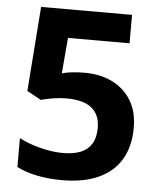

<svg xmlns="http://www.w3.org/2000/svg" viewBox="-52 -759 676 814"><g transform="rotate(5 286.0 -352.0)"><path d="M300 -452Q365 -452 416 -427Q467 -402 496.5 -354.5Q526 -307 526 -237Q526 -160 494 -104.5Q462 -49 398.5 -19.5Q335 10 241 10Q185 10 135.5 0Q86 -10 49 -29V-152Q86 -132 138 -118.5Q190 -105 236 -105Q281 -105 311.5 -117.5Q342 -130 358 -156.5Q374 -183 374 -224Q374 -279 339 -308Q304 -337 231 -337Q203 -337 173 -332Q143 -327 123 -321L63 -354L90 -714H477V-593H215L202 -441Q219 -446 242.5 -449Q266 -452 300 -452Z"/></g></svg>

Font: Noto Sans Sinhala
Style: Regular
Weight: 400
Designer: Jelle Bosma - Monotype Design Team
Foundry: Monotype Imaging Inc.
Version: Version 2.006